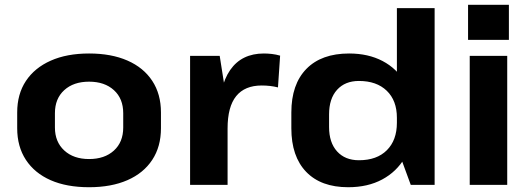

<svg xmlns="http://www.w3.org/2000/svg" viewBox="-20 -774 2215 804"><path d="M353 10Q259 10 192 -19.5Q125 -49 88.5 -104.5Q52 -160 52 -237V-303Q52 -380 88.5 -435Q125 -490 192.5 -520Q260 -550 353 -550Q446 -550 513.5 -520.5Q581 -491 617.5 -435.5Q654 -380 654 -303V-237Q654 -160 617.5 -104.5Q581 -49 513.5 -19.5Q446 10 353 10ZM353 -108Q418 -108 457 -143.5Q496 -179 496 -240V-300Q496 -361 457 -396.5Q418 -432 353 -432Q288 -432 249 -396.5Q210 -361 210 -300V-240Q210 -180 249 -144Q288 -108 353 -108Z M776 -540H900L933 -331V0H776ZM896 -277Q896 -412 944 -481Q992 -550 1085 -550Q1101 -550 1118.5 -548Q1136 -546 1153 -541L1144 -408Q1112 -416 1076 -416Q1005 -416 969 -371.5Q933 -327 933 -236Z M1438 10Q1324 10 1262 -54.5Q1200 -119 1200 -237V-303Q1200 -421 1263 -485.5Q1326 -550 1442 -550Q1522 -550 1582 -518.5Q1642 -487 1675.5 -429Q1709 -371 1709 -292V-251Q1709 -172 1675 -113.5Q1641 -55 1580.5 -22.5Q1520 10 1438 10ZM1483 -103Q1558 -103 1600 -145Q1642 -187 1642 -260V-281Q1642 -353 1599.5 -394Q1557 -435 1483 -435Q1425 -435 1391.5 -398Q1358 -361 1358 -295V-242Q1358 -177 1391.5 -140Q1425 -103 1483 -103ZM1642 -158V-740H1800V0H1700Z M2104 -540V0H1947V-540ZM2111 -754V-607H1940V-754Z"/></svg>

Font: Pathway Extreme
Style: Bold
Weight: 700
Designer: Eduardo Rodriguez Tunni
Foundry: Eduardo Rodriguez Tunni
Version: Version 1.001;gftools[0.9.26]